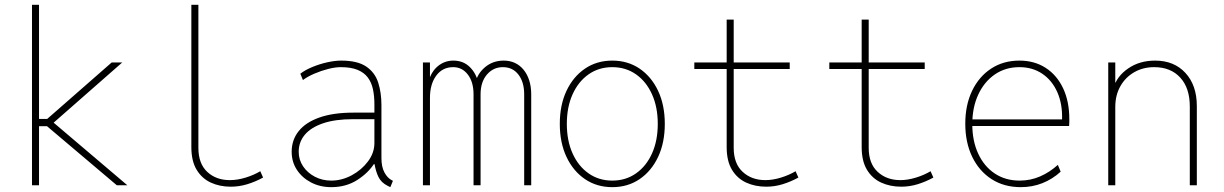

<svg xmlns="http://www.w3.org/2000/svg" viewBox="-20 -772 5102 800"><path d="M113.3 0V-752H142.6V-276.4H189.5L162.1 -263.7L445.3 -511.7H489.3L193.4 -252V-269.5L510.7 0H466.8L162.1 -257.8L189.5 -246.1H142.6V0Z M941.4 5.9Q895.5 5.9 858.4 -11.2Q821.3 -28.3 799.3 -64.7Q777.3 -101.1 777.3 -159.2V-752H806.6V-156.2Q806.6 -90.3 843.5 -55.9Q880.4 -21.5 937.5 -21.5Q969.2 -21.5 1003.4 -32Q1037.6 -42.5 1064.5 -58.6L1076.2 -32.2Q1043.9 -14.6 1010.3 -4.4Q976.6 5.9 941.4 5.9Z M1360.4 7.8Q1314 7.8 1276.6 -11.5Q1239.3 -30.8 1217.3 -64Q1195.3 -97.2 1195.3 -139.6Q1195.3 -189.5 1224.9 -226.1Q1254.4 -262.7 1311.8 -282.7Q1369.1 -302.7 1452.1 -302.7H1551.8V-275.4H1451.2Q1376.5 -275.4 1326.2 -258.3Q1275.9 -241.2 1250.2 -210.7Q1224.6 -180.2 1224.6 -139.6Q1224.6 -106 1242.9 -78.9Q1261.2 -51.8 1292 -35.6Q1322.8 -19.5 1360.4 -19.5Q1404.3 -19.5 1445.6 -41.7Q1486.8 -64 1513.4 -99.6Q1540 -135.3 1540 -175.8V-269.5V-274.4V-337.9Q1540 -372.1 1533.9 -400.4Q1527.8 -428.7 1512.5 -449.2Q1497.1 -469.7 1469.7 -481Q1442.4 -492.2 1399.4 -492.2Q1377.4 -492.2 1348.1 -484.9Q1318.8 -477.5 1290.3 -465.3Q1261.7 -453.1 1242.2 -438.5L1231.4 -464.8Q1251.5 -480.5 1281.7 -492.9Q1312 -505.4 1344 -512.5Q1376 -519.5 1401.4 -519.5Q1469.7 -519.5 1506.1 -494.6Q1542.5 -469.7 1555.9 -427.7Q1569.3 -385.7 1569.3 -334V-113.3Q1569.3 -76.7 1581.8 -53.5Q1594.2 -30.3 1613.3 -20.5L1617.2 -18.6L1606.4 7.8L1594.7 2Q1568.4 -11.2 1556.9 -34.7Q1545.4 -58.1 1540 -91.8L1543.9 -87.9H1532.2L1540 -91.8Q1515.1 -51.8 1468.5 -22Q1421.9 7.8 1360.4 7.8Z M1742.2 0V-511.7H1771.5V-452.1H1779.3L1765.6 -432.6Q1776.9 -473.6 1804.7 -496.6Q1832.5 -519.5 1869.1 -519.5Q1910.2 -519.5 1937.3 -492.9Q1964.4 -466.3 1971.7 -428.7L1958 -448.2H1978.5L1961.9 -428.7Q1968.8 -464.8 2001.2 -492.2Q2033.7 -519.5 2079.1 -519.5Q2104.5 -519.5 2125.5 -509.8Q2146.5 -500 2161.6 -481.4Q2176.8 -462.9 2185.1 -437Q2193.4 -411.1 2193.4 -378.9V0H2164.1V-378.9Q2164.1 -430.2 2140.1 -461.2Q2116.2 -492.2 2075.2 -492.2Q2035.2 -492.2 2008.8 -461.2Q1982.4 -430.2 1982.4 -378.9V0H1953.1V-378.9Q1953.1 -430.2 1929.4 -461.2Q1905.8 -492.2 1868.2 -492.2Q1823.7 -492.2 1797.6 -456.8Q1771.5 -421.4 1771.5 -364.3V0Z M2531.2 7.8Q2466.8 7.8 2417.5 -25.6Q2368.2 -59.1 2340.3 -118.4Q2312.5 -177.7 2312.5 -255.9Q2312.5 -334 2340.3 -393.3Q2368.2 -452.6 2417.5 -486.1Q2466.8 -519.5 2531.2 -519.5Q2595.7 -519.5 2645 -486.1Q2694.3 -452.6 2722.2 -393.3Q2750 -334 2750 -255.9Q2750 -177.7 2722.2 -118.4Q2694.3 -59.1 2645 -25.6Q2595.7 7.8 2531.2 7.8ZM2531.2 -19.5Q2587.4 -19.5 2630.1 -49.6Q2672.9 -79.6 2696.8 -132.8Q2720.7 -186 2720.7 -255.9Q2720.7 -325.7 2696.8 -378.9Q2672.9 -432.1 2630.1 -462.2Q2587.4 -492.2 2531.2 -492.2Q2475.1 -492.2 2432.4 -462.2Q2389.6 -432.1 2365.7 -378.9Q2341.8 -325.7 2341.8 -255.9Q2341.8 -186 2365.7 -132.8Q2389.6 -79.6 2432.4 -49.6Q2475.1 -19.5 2531.2 -19.5Z M3172.9 5.9Q3126.5 5.9 3089.1 -11.2Q3051.8 -28.3 3029.8 -64.7Q3007.8 -101.1 3007.8 -159.2V-690.4H3037.1V-156.2Q3037.1 -90.3 3074.5 -55.9Q3111.8 -21.5 3168.9 -21.5Q3199.7 -21.5 3233.9 -32Q3268.1 -42.5 3294.9 -58.6L3306.6 -32.2Q3274.4 -14.6 3241 -4.4Q3207.5 5.9 3172.9 5.9ZM2873 -484.4V-511.7H3270.5V-484.4Z M3735.4 5.9Q3689 5.9 3651.6 -11.2Q3614.3 -28.3 3592.3 -64.7Q3570.3 -101.1 3570.3 -159.2V-690.4H3599.6V-156.2Q3599.6 -90.3 3637 -55.9Q3674.3 -21.5 3731.4 -21.5Q3762.2 -21.5 3796.4 -32Q3830.6 -42.5 3857.4 -58.6L3869.1 -32.2Q3836.9 -14.6 3803.5 -4.4Q3770 5.9 3735.4 5.9ZM3435.5 -484.4V-511.7H3833V-484.4Z M4233.4 7.8Q4163.6 7.8 4111.6 -25.6Q4059.6 -59.1 4030.8 -118.7Q4002 -178.2 4002 -256.8Q4002 -334.5 4030.5 -393.8Q4059.1 -453.1 4109.9 -486.3Q4160.6 -519.5 4227.5 -519.5Q4290 -519.5 4336.9 -489.3Q4383.8 -459 4409.7 -404.1Q4435.5 -349.1 4435.5 -275.4Q4435.5 -273.4 4435.5 -263.7Q4435.5 -253.9 4434.6 -247.1H4025.4V-274.4H4405.3Q4407.2 -338.9 4385.5 -387.9Q4363.8 -437 4323 -464.6Q4282.2 -492.2 4227.5 -492.2Q4169.4 -492.2 4125.2 -461.9Q4081.1 -431.6 4056.2 -378.2Q4031.2 -324.7 4031.2 -254.9Q4031.2 -185.1 4055.7 -132.1Q4080.1 -79.1 4124.5 -49.3Q4168.9 -19.5 4228.5 -19.5Q4273.9 -19.5 4313.7 -36.9Q4353.5 -54.2 4387.7 -85L4399.4 -56.6Q4365.2 -25.4 4323.2 -8.8Q4281.2 7.8 4233.4 7.8Z M4597.7 0V-511.7H4627V-427.7H4641.6L4620.1 -406.2Q4633.3 -454.1 4680.7 -486.8Q4728 -519.5 4793 -519.5Q4872.1 -519.5 4919.4 -468Q4966.8 -416.5 4966.8 -330.1V0H4937.5V-328.1Q4937.5 -405.3 4897.7 -448.7Q4857.9 -492.2 4789.1 -492.2Q4742.7 -492.2 4706.1 -471.2Q4669.4 -450.2 4648.2 -412.8Q4627 -375.5 4627 -326.2V0Z"/></svg>

Font: Reddit Mono ExtraLight
Style: Regular
Weight: 250
Monospace: yes
Designer: Stephen Hutchings
Foundry: Reddit
Version: Version 1.014